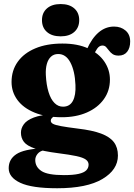

<svg xmlns="http://www.w3.org/2000/svg" viewBox="-20 -706 679 972"><path d="M374 -55Q318.5 -62 288.8 -67.5Q259 -73 248 -79.2Q237 -85.5 237 -95Q237 -102.5 242.8 -108.5Q248.5 -114.5 258.5 -120L250 -127.5Q187.5 -125 151.5 -111.2Q115.5 -97.5 100.8 -77.2Q86 -57 86 -34.5Q86 -7.5 101 12.2Q116 32 156.5 45.8Q197 59.5 274 69.5Q333 77 366.8 84.2Q400.5 91.5 414.5 101.8Q428.5 112 428.5 127.5Q428.5 144 417 156Q405.5 168 378.2 174.2Q351 180.5 303.5 180.5Q221 180.5 189.8 159.8Q158.5 139 158.5 104Q158.5 87.5 170 73.2Q181.5 59 201.5 55L195 44.5Q101.5 49 62.8 74.5Q24 100 24 145.5Q24 192 82.8 219.5Q141.5 247 269.5 247Q420 247 498.5 200.2Q577 153.5 577 81.5Q577 41 556.8 14Q536.5 -13 491.8 -29.8Q447 -46.5 374 -55ZM402 -419 446.5 -413Q460.5 -443.5 471.8 -459.5Q483 -475.5 498.5 -475.5Q510 -475.5 517.2 -467.8Q524.5 -460 531.8 -450Q539 -440 550.2 -432.2Q561.5 -424.5 580.5 -424.5Q608.5 -424.5 623.8 -444Q639 -463.5 639 -496Q639 -531.5 615.5 -551.5Q592 -571.5 557.5 -571.5Q514 -571.5 479.2 -541.8Q444.5 -512 419 -454.5ZM536.5 -303Q536.5 -352.5 508.5 -394Q480.5 -435.5 427 -460.5Q373.5 -485.5 296 -485.5Q216.5 -485.5 158.8 -461.2Q101 -437 69.8 -393.2Q38.5 -349.5 38.5 -291Q38.5 -240 68.5 -199.5Q98.5 -159 155.5 -135.8Q212.5 -112.5 293 -112.5Q365 -112.5 419.8 -136.5Q474.5 -160.5 505.5 -203.5Q536.5 -246.5 536.5 -303ZM274 -432.5Q313.5 -433 336.2 -390Q359 -347 362 -276Q364.5 -224 348.8 -195Q333 -166 299.5 -166Q275 -165.5 256 -184.5Q237 -203.5 225.8 -239.8Q214.5 -276 212 -327Q210.5 -358 217 -381.8Q223.5 -405.5 238 -419Q252.5 -432.5 274 -432.5ZM287 -522Q243 -522 217.8 -544Q192.5 -566 192.5 -604Q192.5 -641.5 217.8 -663.5Q243 -685.5 287 -685.5Q331 -685.5 356 -663.5Q381 -641.5 381 -604Q381 -566.5 356 -544.2Q331 -522 287 -522Z"/></svg>

Font: Fraunces 28pt Soft Wonky
Style: Bold
Weight: 700
Version: Version 1.000;[b76b70a41]